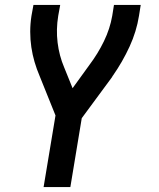

<svg xmlns="http://www.w3.org/2000/svg" viewBox="-20 -550 640 775"><path d="M156 205 204 -84 140 -243Q128 -271 119.5 -300Q111 -329 106.5 -359.5Q102 -390 102 -422Q102 -454 107 -486L115 -530H223L215 -486Q206 -431 212.5 -378Q219 -325 239 -278L273 -194L341 -288Q375 -333 399.5 -383.5Q424 -434 433 -486L440 -530H548L541 -486Q531 -423 503 -362Q475 -301 436 -245L435 -244Q434 -241 432 -238.5Q430 -236 428 -233L310 -73L264 205Z"/></svg>

Font: Iosevka Curly SmBdEx
Style: Italic
Weight: 600
Width: 7
Italic angle: -9°
Monospace: yes
Designer: Belleve Invis
Foundry: Belleve Invis
Version: Version 11.1.0; ttfautohint (v1.8.3)